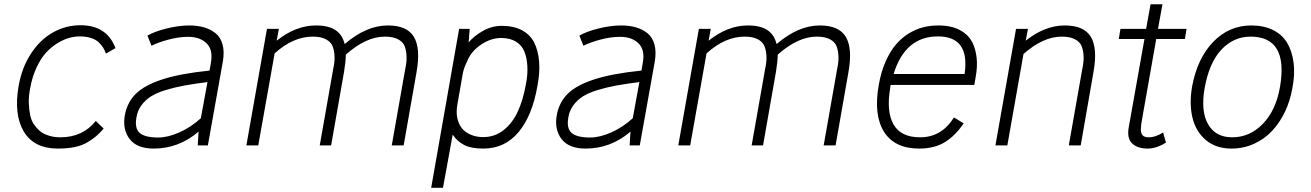

<svg xmlns="http://www.w3.org/2000/svg" viewBox="-20 -686 6188 906"><path d="M359.9 -566.9Q484.4 -566.9 524.9 -459L480 -433.1Q474.1 -449.2 466.8 -461.2Q459.5 -473.1 445.8 -486.3Q432.1 -499.5 409.2 -506.8Q386.2 -514.2 356 -514.2Q332 -514.2 306.2 -507.1Q280.3 -500 251.2 -482.2Q222.2 -464.4 197.8 -438Q173.3 -411.6 153.1 -368.9Q132.8 -326.2 123 -272.9Q114.7 -232.4 116 -200Q117.2 -167.5 122.3 -142.8Q127.4 -118.2 139.4 -100.3Q151.4 -82.5 164.8 -70.6Q178.2 -58.6 195.8 -51.3Q213.4 -43.9 230.2 -41Q247.1 -38.1 265.1 -38.1Q370.1 -38.1 432.1 -115.2L469.2 -79.1Q449.7 -57.1 433.3 -43Q417 -28.8 391.6 -13.9Q366.2 1 331.8 8.1Q297.4 15.1 252.9 15.1Q140.6 15.1 92.5 -64.9Q44.4 -145 67.9 -280.8Q83.5 -368.7 127 -434.3Q170.4 -500 230.7 -533.4Q291 -566.9 359.9 -566.9Z M873 -565.9Q911.6 -565.9 942.4 -557.1Q973.1 -548.3 996.8 -529.5Q1020.5 -510.7 1030 -476.6Q1039.6 -442.4 1031.7 -396L960.9 0H913.1L917 -64.9Q823.7 15.1 705.1 15.1Q626.5 15.1 592 -29.5Q557.6 -74.2 568.8 -141.1Q579.6 -202.1 620.4 -242.9Q661.1 -283.7 745.8 -311.3Q830.6 -338.9 968.8 -353L975.1 -389.2Q986.3 -450.2 955.1 -481.2Q923.8 -512.2 868.2 -512.2Q823.7 -512.2 774.7 -499Q725.6 -485.8 694.8 -470.2L675.8 -518.1Q710.9 -538.1 767.8 -552Q824.7 -565.9 873 -565.9ZM624 -132.8Q614.3 -81.1 638.9 -59.1Q663.6 -37.1 726.1 -37.1Q771.5 -37.1 825.4 -60.8Q879.4 -84.5 927.7 -127.9L959 -298.8Q895 -290.5 850.6 -282.5Q806.2 -274.4 763.2 -261.5Q720.2 -248.5 693.4 -231.7Q666.5 -214.8 647.9 -189.9Q629.4 -165 624 -132.8Z M1810.5 -565.9Q1900.9 -565.9 1933.1 -512Q1965.3 -458 1945.8 -347.2L1884.8 0H1828.6L1892.6 -362.8Q1899.4 -392.6 1898.4 -419.7Q1897.5 -446.8 1889.6 -467.5Q1881.8 -488.3 1858.2 -500.7Q1834.5 -513.2 1795.9 -513.2Q1707.5 -513.2 1611.8 -428.2Q1611.8 -397.9 1603.5 -347.2L1542.5 0H1488.8L1552.7 -362.8Q1559.6 -392.6 1558.6 -419.7Q1557.6 -446.8 1549.6 -467.5Q1541.5 -488.3 1517.8 -500.7Q1494.1 -513.2 1455.6 -513.2Q1363.3 -513.2 1275.9 -434.1L1198.7 0H1142.6L1239.7 -549.8H1295.9L1285.6 -494.1Q1376 -565.9 1470.7 -565.9Q1529.8 -565.9 1562.7 -544.2Q1595.7 -522.5 1606.4 -478Q1708.5 -565.9 1810.5 -565.9Z M2347.7 -564Q2403.8 -564 2442.6 -543.5Q2481.4 -522.9 2500.5 -485.6Q2519.5 -448.2 2523.9 -395.5Q2528.3 -342.8 2515.6 -278.8Q2491.7 -140.6 2427 -62.7Q2362.3 15.1 2260.3 15.1Q2202.6 15.1 2169.7 -2.2Q2136.7 -19.5 2116.2 -50.8L2070.3 200.2H2014.6L2146.5 -549.8H2196.3L2191.4 -485.8Q2215.8 -515.6 2258.1 -539.8Q2300.3 -564 2347.7 -564ZM2461.4 -287.1Q2470.7 -333 2468.5 -373.3Q2466.3 -413.6 2454.3 -443.1Q2442.4 -472.7 2414.3 -489.7Q2386.2 -506.8 2344.2 -506.8Q2295.9 -506.8 2248.5 -474.4Q2201.2 -441.9 2183.6 -395Q2168.9 -366.7 2163.6 -337.9L2137.2 -187Q2132.8 -154.3 2137.2 -132.8Q2146.5 -84 2180.7 -61.5Q2214.8 -39.1 2260.3 -39.1Q2314.9 -39.1 2356.7 -72.3Q2398.4 -105.5 2423.3 -159.7Q2448.2 -213.9 2461.4 -287.1Z M2911.1 -565.9Q2949.7 -565.9 2980.5 -557.1Q3011.2 -548.3 3034.9 -529.5Q3058.6 -510.7 3068.1 -476.6Q3077.6 -442.4 3069.8 -396L2999 0H2951.2L2955.1 -64.9Q2861.8 15.1 2743.2 15.1Q2664.6 15.1 2630.1 -29.5Q2595.7 -74.2 2606.9 -141.1Q2617.7 -202.1 2658.4 -242.9Q2699.2 -283.7 2783.9 -311.3Q2868.7 -338.9 3006.8 -353L3013.2 -389.2Q3024.4 -450.2 2993.2 -481.2Q2961.9 -512.2 2906.2 -512.2Q2861.8 -512.2 2812.7 -499Q2763.7 -485.8 2732.9 -470.2L2713.9 -518.1Q2749 -538.1 2805.9 -552Q2862.8 -565.9 2911.1 -565.9ZM2662.1 -132.8Q2652.3 -81.1 2677 -59.1Q2701.7 -37.1 2764.2 -37.1Q2809.6 -37.1 2863.5 -60.8Q2917.5 -84.5 2965.8 -127.9L2997.1 -298.8Q2933.1 -290.5 2888.7 -282.5Q2844.2 -274.4 2801.3 -261.5Q2758.3 -248.5 2731.4 -231.7Q2704.6 -214.8 2686 -189.9Q2667.5 -165 2662.1 -132.8Z M3848.6 -565.9Q3939 -565.9 3971.2 -512Q4003.4 -458 3983.9 -347.2L3922.9 0H3866.7L3930.7 -362.8Q3937.5 -392.6 3936.5 -419.7Q3935.5 -446.8 3927.7 -467.5Q3919.9 -488.3 3896.2 -500.7Q3872.6 -513.2 3834 -513.2Q3745.6 -513.2 3649.9 -428.2Q3649.9 -397.9 3641.6 -347.2L3580.6 0H3526.9L3590.8 -362.8Q3597.7 -392.6 3596.7 -419.7Q3595.7 -446.8 3587.6 -467.5Q3579.6 -488.3 3555.9 -500.7Q3532.2 -513.2 3493.7 -513.2Q3401.4 -513.2 3314 -434.1L3236.8 0H3180.7L3277.8 -549.8H3334L3323.7 -494.1Q3414.1 -565.9 3508.8 -565.9Q3567.9 -565.9 3600.8 -544.2Q3633.8 -522.5 3644.5 -478Q3746.6 -565.9 3848.6 -565.9Z M4408.7 -565.9Q4445.3 -565.9 4475.3 -557.6Q4505.4 -549.3 4530.3 -531Q4555.2 -512.7 4569.3 -483.9Q4583.5 -455.1 4588.4 -414.3Q4593.3 -373.5 4583.5 -319.8L4577.6 -285.2H4182.6Q4180.7 -277.3 4180.7 -271Q4161.6 -159.7 4196.3 -98.9Q4231 -38.1 4321.8 -38.1Q4423.3 -38.1 4481.4 -131.8L4527.3 -104Q4489.3 -46.9 4439.7 -15.9Q4390.1 15.1 4317.4 15.1Q4201.2 15.1 4151.4 -64.2Q4101.6 -143.6 4126.5 -284.2Q4137.2 -346.2 4158.7 -395Q4180.2 -443.8 4207.3 -475.6Q4234.4 -507.3 4268.3 -528.1Q4302.2 -548.8 4336.7 -557.4Q4371.1 -565.9 4408.7 -565.9ZM4405.8 -514.2Q4251 -514.2 4196.8 -336.9H4531.7Q4557.6 -514.2 4405.8 -514.2Z M5004.4 -565.9Q5095.2 -565.9 5127.4 -512.2Q5159.7 -458.5 5140.1 -347.2L5079.6 0H5023.4L5087.4 -362.8Q5094.2 -392.6 5093.3 -419.7Q5092.3 -446.8 5084.2 -467.5Q5076.2 -488.3 5052.5 -500.7Q5028.8 -513.2 4990.2 -513.2Q4902.3 -513.2 4809.6 -431.2L4733.4 0H4677.2L4774.4 -549.8H4830.6L4820.3 -494.1Q4910.6 -565.9 5004.4 -565.9Z M5436 -502 5370.1 -128.9Q5363.3 -93.3 5363.3 -75.2Q5363.3 -57.1 5371.6 -47.6Q5379.9 -38.1 5400.4 -38.1Q5433.6 -38.1 5468.3 -61L5481.9 -13.2Q5436.5 15.1 5395 15.1Q5348.1 15.1 5322.5 -9Q5296.9 -33.2 5306.2 -85L5380.4 -502H5259.3L5267.1 -549.8H5388.2L5409.2 -666H5465.3L5444.3 -549.8H5579.1L5571.3 -502Z M5884.3 -565.9Q5943.8 -565.9 5987.3 -544.2Q6030.8 -522.5 6054 -483.4Q6077.1 -444.3 6084.2 -389.6Q6091.3 -335 6078.1 -269Q6067.9 -210 6043.5 -158.7Q6019 -107.4 5982.9 -68.6Q5946.8 -29.8 5897.2 -7.3Q5847.7 15.1 5791 15.1Q5717.8 15.1 5670.2 -25.1Q5622.6 -65.4 5606.9 -130.9Q5591.3 -196.3 5605 -276.9Q5629.4 -409.7 5704.3 -487.8Q5779.3 -565.9 5884.3 -565.9ZM5880.9 -513.2Q5801.3 -513.2 5743.4 -451.7Q5685.5 -390.1 5664.1 -269Q5645.5 -160.6 5680.9 -99.4Q5716.3 -38.1 5793.9 -38.1Q5877.9 -38.1 5939.5 -102.1Q6001 -166 6020 -275.9Q6060.5 -513.2 5880.9 -513.2Z"/></svg>

Font: Stilu Light
Style: Italic
Weight: 300
Italic angle: -10°
Designer: Genilson Lima Santos
Foundry: Genilson Lima Santos
Version: Version 1.200;PS 001.200;hotconv 1.0.88;makeotf.lib2.5.64775